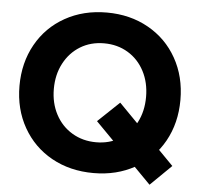

<svg xmlns="http://www.w3.org/2000/svg" viewBox="-53 -767 897 863"><g transform="rotate(5 395.5 -335.0)"><path d="M31.9 -349.6Q31.9 -454.3 78.1 -536.8Q124.2 -619.3 206.8 -665.6Q289.4 -712 394.7 -712Q499.9 -712 582.5 -665.6Q665.2 -619.3 711.6 -536.8Q758.1 -454.3 758.1 -349.3Q758.1 -245 712.1 -162.5Q666 -80 583.6 -34Q501.3 12 397.2 12Q291 12 208.2 -34Q125.5 -80 78.7 -162.5Q31.9 -245 31.9 -349.6ZM392.9 -221.8 489.7 -313.7 747.7 -50.5 652.9 42.3ZM603.1 -349.3Q603.1 -414.2 576.4 -465.1Q549.7 -516.1 502.3 -544.6Q454.9 -573.1 394.6 -573.1Q334.3 -573.1 287.3 -544.4Q240.4 -515.7 213.7 -464.9Q186.9 -414.2 186.9 -349.6Q186.9 -285.1 213.8 -234.6Q240.6 -184 288.5 -155.5Q336.4 -126.9 396.9 -126.9Q456.9 -126.9 503.8 -155.4Q550.7 -183.9 576.9 -234.4Q603.1 -284.9 603.1 -349.3Z"/></g></svg>

Font: Oak Sans Light
Style: Regular
Weight: 400
Designer: Erik Kennedy, Walven
Foundry: Erik Kennedy, Walven
Version: Version 1.100;Glyphs 3.1.2 (3151)